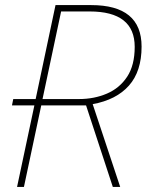

<svg xmlns="http://www.w3.org/2000/svg" viewBox="-20 -734 576 754"><path d="M47 0 115 -320H27L32 -345H120L198 -714H338Q536 -714 536 -551Q536 -454 486.5 -398Q437 -342 344 -325L452 0H423L318 -320H142L74 0ZM147 -345H290Q350 -345 400 -366.5Q450 -388 479.5 -433Q509 -478 509 -550Q509 -689 332 -689H220Z"/></svg>

Font: Noto Sans Disp Thin
Style: Italic
Weight: 100
Italic angle: -12°
Designer: Monotype Design Team
Foundry: Monotype Imaging Inc.
Version: Version 2.000;GOOG;noto-source:20170915:90ef993387c0